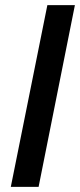

<svg xmlns="http://www.w3.org/2000/svg" viewBox="-20 -726 311 746"><path d="M22 0 164 -706H271L130 0Z"/></svg>

Font: Source Sans 3 SemiBold
Style: Italic
Weight: 600
Italic angle: -11°
Designer: Paul D. Hunt
Foundry: Adobe
Version: Version 3.046;hotconv 1.0.118;makeotfexe 2.5.65603